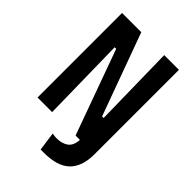

<svg xmlns="http://www.w3.org/2000/svg" viewBox="-246 -764 1060 1060"><g transform="rotate(45 284.0 -234.5)"><path d="M62 0V-660H212L388 -178H400L391 -660H506V0Q506 95 457 143Q408 191 302 191H277L262 81Q270 83 278 84Q286 85 294 85Q337 85 363.5 66Q390 47 393 0H359L179 -497H167L176 0Z"/></g></svg>

Font: Bricolage Grotesque 12pt Condensed SemiBold
Style: Regular
Weight: 600
Width: 3
Designer: Mathieu Triay
Foundry: Atelier Triay
Version: Version 1.001; ttfautohint (v1.8.4.7-5d5b);gftools[0.9.33.de